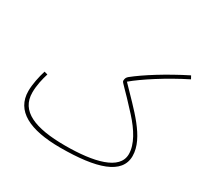

<svg xmlns="http://www.w3.org/2000/svg" viewBox="-156 -895 1130 1099"><g transform="rotate(30 409.5 -345.5)"><path d="M366 21C606 21 749 -25 749 -144C749 -266 619 -380 508 -497C568 -548 696 -631 819 -692L808 -712C681 -648 568 -577 502 -524C493 -516 487 -509 487 -491C487 -480 515 -462 620 -346C681 -279 725 -208 725 -143C725 -39 573 -3 384 -3C183 -3 70 -51 70 -173C70 -221 81 -266 93 -305L71 -311C58 -269 46 -214 46 -169C46 -39 163 21 366 21Z"/></g></svg>

Font: Noto Sans Arabic UI SmCn Th
Style: Regular
Weight: 100
Width: 4
Designer: Monotype Design Team, Nadine Chahine and Nizar Qandah
Foundry: Monotype Imaging Inc.
Version: Version 2.010